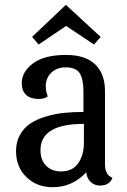

<svg xmlns="http://www.w3.org/2000/svg" viewBox="-20 -759 531 801"><path d="M113.8 -605 254.9 -738.8 399.9 -605 372.1 -573.2 255.9 -650.9 141.1 -573.2ZM339.8 -40Q281.7 22 199.2 22Q133.3 22 90.1 -20.3Q46.9 -62.5 46.9 -128.9Q46.9 -167.5 63.7 -197Q80.6 -226.6 107.2 -244.1Q133.8 -261.7 171.6 -272.9Q209.5 -284.2 247.1 -288.1Q284.7 -292 328.1 -292V-377.9Q328.1 -429.2 312.5 -453.6Q296.9 -478 253.9 -478Q217.3 -478 194.1 -455.8Q170.9 -433.6 170.9 -398.9Q170.9 -378.4 179.2 -356.9Q167 -346.2 141.1 -346.2Q107.4 -346.2 89.1 -363Q70.8 -379.9 70.8 -413.1Q70.8 -459.5 117.9 -494.6Q165 -529.8 254.9 -529.8Q336.4 -529.8 377.2 -490.2Q418 -450.7 418 -379.9V-74.2Q418 -28.8 449.2 -17.1Q436.5 15.1 397.9 15.1Q373.5 15.1 357.9 -0.2Q342.3 -15.6 339.8 -40ZM235.8 -43.9Q282.2 -43.9 306.2 -77.9Q330.1 -111.8 330.1 -164.1V-242.2Q148.9 -242.2 148.9 -132.8Q148.9 -91.8 172.1 -67.9Q195.3 -43.9 235.8 -43.9Z"/></svg>

Font: Sansita Light
Style: Regular
Weight: 300
Designer: Pablo Cosgaya
Foundry: Omnibus-Type
Version: Version 1.006;hotconv 1.0.109;makeotfexe 2.5.65596